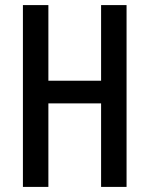

<svg xmlns="http://www.w3.org/2000/svg" viewBox="-20 -734 587 754"><path d="M477 0V-714H377V-417H170V-714H70V0H170V-328H377V0Z"/></svg>

Font: Noto Sans Arabic UI XCn Md
Style: Regular
Weight: 500
Width: 2
Designer: Monotype Design Team, Nadine Chahine and Nizar Qandah
Foundry: Monotype Imaging Inc.
Version: Version 2.010